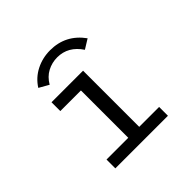

<svg xmlns="http://www.w3.org/2000/svg" viewBox="-165 -800 955 955"><g transform="rotate(-45 312.5 -322.5)"><path d="M126 0V-62H279V-395H134V-457H356V-62H496V0ZM189 -525 138 -554Q166 -598 212 -621.5Q258 -645 312 -645Q421 -645 486 -555L436 -524Q389 -595 312 -595Q275 -595 242.5 -578Q210 -561 189 -525Z"/></g></svg>

Font: Inconsolata Expanded
Style: Regular
Weight: 400
Width: 7
Monospace: yes
Designer: Raph Levien, Cyreal, Brenton Simpson
Foundry: Raph Levien, Cyreal, Google
Version: Version 3.100; ttfautohint (v1.8.4.7-5d5b)